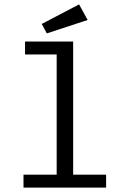

<svg xmlns="http://www.w3.org/2000/svg" viewBox="-20 -854 590 874"><path d="M87 0V-59H238V-606H94V-665H313V-59H463V0ZM193 -702 170 -745 340 -834 379 -763Z"/></svg>

Font: Inconsolata SemiExpanded
Style: Regular
Weight: 400
Width: 6
Monospace: yes
Designer: Raph Levien, Cyreal, Brenton Simpson
Foundry: Raph Levien, Cyreal, Google
Version: Version 3.000; ttfautohint (v1.8.2.53-6de2)